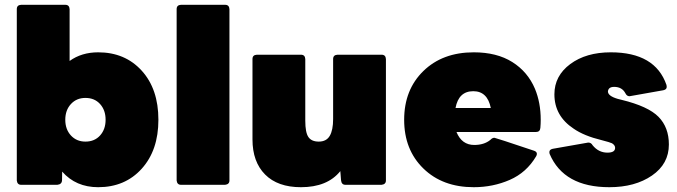

<svg xmlns="http://www.w3.org/2000/svg" viewBox="-20 -770 2819 800"><path d="M389 10Q296 10 239 -55Q239 -37 238.5 -19.5Q238 -2 219 0H68Q52 0 50 -18V-732Q50 -749 68 -750H252Q269 -750 270 -732V-516Q320 -552 389 -552Q501 -552 570.5 -475.5Q640 -399 640 -271Q640 -144 570.5 -67Q501 10 389 10ZM336 -180Q374 -180 397 -205.5Q420 -231 420 -271Q420 -311 397 -336.5Q374 -362 336 -362Q299 -362 275.5 -336.5Q252 -311 252 -271Q252 -231 275.5 -205.5Q299 -180 336 -180Z M918 0H734Q718 0 716 -18V-732Q716 -749 734 -750H918Q935 -750 936 -732V-18Q936 -2 918 0Z M1234 10Q1137 10 1084.5 -43Q1032 -96 1032 -189V-524Q1032 -541 1050 -542H1234Q1251 -542 1252 -524V-267Q1252 -218 1265 -199Q1278 -180 1308 -180Q1340 -180 1354 -204Q1368 -228 1368 -274V-524Q1368 -541 1386 -542H1570Q1587 -542 1588 -524V-18Q1588 -2 1570 0H1419Q1403 0 1401 -19Q1399 -38 1398 -57Q1344 10 1234 10Z M1954 10Q1824 10 1744 -68Q1664 -146 1664 -271Q1664 -396 1744 -474Q1824 -552 1954 -552Q2050 -552 2114.5 -511.5Q2179 -471 2209 -400Q2233 -342 2233 -271Q2233 -254 2231.5 -237Q2230 -220 2213 -220H1882Q1904 -166 1956 -166Q1997 -166 2023 -187Q2031 -196 2040 -196Q2044 -196 2205 -142Q2217 -138 2217 -129Q2217 -124 2214 -119Q2174 -51 2104 -20.5Q2034 10 1954 10ZM2025 -320Q2011 -390 1952 -390Q1891 -390 1878 -320Z M2519 10Q2329 10 2270 -129L2269 -136Q2269 -147 2283 -150L2431 -176Q2443 -176 2449 -165Q2474 -134 2511 -134Q2543 -134 2543 -154Q2543 -165 2530 -173Q2522 -177 2487 -186Q2413 -204 2370 -234Q2290 -287 2290 -377Q2290 -454 2356 -503Q2422 -552 2525 -552Q2710 -552 2757 -416L2758 -408Q2758 -397 2744 -394L2603 -369Q2592 -369 2586 -381Q2572 -408 2539 -408Q2515 -408 2513 -389Q2513 -370 2554 -358L2570 -354Q2681 -327 2724 -283Q2767 -239 2767 -168Q2767 -87 2696.5 -38.5Q2626 10 2519 10Z"/></svg>

Font: YamahaIndonesia935. App Black
Style: Regular
Weight: 900
Designer: Dalton Maag Ltd
Foundry: Dalton Maag Ltd
Version: Version 1.002; January 01, 2024; Regular/Italic